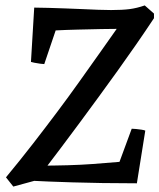

<svg xmlns="http://www.w3.org/2000/svg" viewBox="-20 -675 587 707"><path d="M29 12 2 -22Q55 -86 101.5 -146Q148 -206 190 -262Q232 -318 271.5 -373.5Q311 -429 350 -484Q389 -539 429 -596L439 -569Q398 -569 353.5 -568Q309 -567 266 -566Q223 -565 185 -563L143 -439Q139 -439 127.5 -440.5Q116 -442 106.5 -444Q97 -446 94 -447L106 -647Q130 -647 159 -646Q188 -645 220 -644Q252 -643 283 -641.5Q314 -640 341.5 -639Q369 -638 389 -638Q431 -638 457.5 -641.5Q484 -645 513 -655L547 -625V-608Q484 -513 413.5 -415Q343 -317 273 -222.5Q203 -128 138 -43L115 -65Q240 -65 320 -71Q400 -77 420 -79L465 -201Q471 -201 481 -200Q491 -199 501 -197.5Q511 -196 515 -194L484 0Q417 0 356.5 -1Q296 -2 246 -3.5Q196 -5 160 -6.5Q124 -8 106 -9Z"/></svg>

Font: Labrada Medium
Style: Italic
Weight: 500
Italic angle: -7°
Designer: Mercedes Jáuregui
Foundry: Omnibus-Type Team
Version: Version 1.000